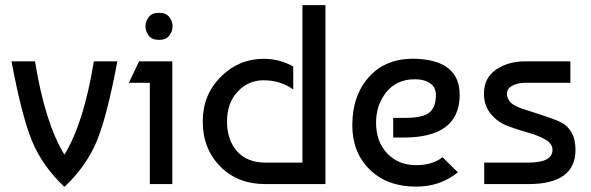

<svg xmlns="http://www.w3.org/2000/svg" viewBox="-20 -720 2311 751"><path d="M232 11Q146 -70 105.5 -168Q65 -266 25 -480H117Q156 -239 232 -115Q308 -239 347 -480H439Q399 -266 358.5 -168Q318 -70 232 11Z M654 0H566V-396H484L524 -480H654ZM562 -580Q549 -597 549 -617Q549 -637 562 -653.5Q575 -670 602 -670Q629 -670 642 -653.5Q655 -637 655 -617Q655 -597 642 -580.5Q629 -564 602 -564Q575 -564 562 -580Z M1163 -700H1253V0H1018Q909 0 841 -69.5Q773 -139 773 -245Q773 -349 843.5 -419.5Q914 -490 1011 -490Q1073 -490 1127 -460V-370Q1077 -406 1011 -406Q951 -406 909.5 -361.5Q868 -317 868 -245Q868 -172 907.5 -128Q947 -84 1018 -84H1163Z M1608 -490Q1778 -483 1778 -349Q1778 -182 1559 -182H1518V-259H1566Q1633 -259 1659 -279.5Q1685 -300 1685 -348Q1685 -379 1662 -394.5Q1639 -410 1603 -410Q1532 -410 1491.5 -360Q1451 -310 1451 -240Q1451 -166 1494.5 -120Q1538 -74 1608 -74Q1671 -74 1711 -105L1771 -46Q1702 10 1608 10Q1494 10 1426 -57Q1358 -124 1358 -230Q1358 -348 1425 -421Q1492 -494 1608 -490Z M2211 -480V-396H2034Q2005 -396 1984 -385Q1963 -374 1963 -354Q1963 -342 1968 -332.5Q1973 -323 1979.5 -317Q1986 -311 1999.5 -304.5Q2013 -298 2020.5 -295.5Q2028 -293 2084 -275Q2140 -257 2167 -245Q2194 -233 2208.5 -212.5Q2223 -192 2227 -172.5Q2231 -153 2231 -134Q2231 0 2047 0H1874V-84H2047Q2141 -84 2141 -134Q2141 -158 2113.5 -174Q2086 -190 2046.5 -201Q2007 -212 1967.5 -226.5Q1928 -241 1900.5 -273.5Q1873 -306 1873 -354Q1873 -415 1920 -447.5Q1967 -480 2034 -480Z"/></svg>

Font: Baumans
Style: Regular
Weight: 400
Designer: Henadij Zarechnjuk
Foundry: Cyreal (www.cyreal.org)
Version: Version 001.001